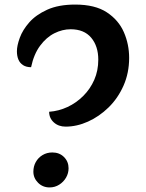

<svg xmlns="http://www.w3.org/2000/svg" viewBox="-20 -795 639 840"><path d="M267 -241Q236 -241 215.5 -259.5Q195 -278 195 -306Q237 -309 275.5 -327Q314 -345 344.5 -375.5Q375 -406 392.5 -446Q410 -486 410 -534Q410 -593 379 -630Q348 -667 289 -667Q253 -667 218 -649.5Q183 -632 155.5 -595Q128 -558 116 -501Q95 -501 81 -510Q67 -519 60.5 -534.5Q54 -550 54 -571Q54 -595 66.5 -629.5Q79 -664 108 -697Q137 -730 186.5 -752.5Q236 -775 309 -775Q396 -775 447.5 -741Q499 -707 522 -654Q545 -601 545 -542Q545 -476 520.5 -420.5Q496 -365 455 -325Q414 -285 365 -263Q316 -241 267 -241ZM197 25Q167 25 146.5 4.5Q126 -16 126 -44Q126 -67 136.5 -86Q147 -105 166 -116.5Q185 -128 209 -128Q240 -128 260 -108Q280 -88 280 -59Q280 -37 269 -18Q258 1 239 13Q220 25 197 25Z"/></svg>

Font: Lemonada
Style: Regular
Weight: 400
Designer: Mohamed Gaber (Arabic), Eduardo Tunni (Latin)
Foundry: Kief Type Foundry
Version: Version 4.005